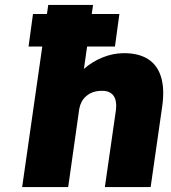

<svg xmlns="http://www.w3.org/2000/svg" viewBox="-20 -760 693 780"><path d="M96 -571 114 -703H465L447 -571ZM70 0 176 -740H358L313 -425L273 -413Q288 -451 321.5 -480.5Q355 -510 397.5 -527Q440 -544 484 -544Q544 -544 582 -519.5Q620 -495 634.5 -446.5Q649 -398 639 -328L592 0H406L451 -313Q454 -339 448.5 -356.5Q443 -374 428.5 -383Q414 -392 392 -391Q375 -391 359.5 -386Q344 -381 331.5 -370.5Q319 -360 312 -347Q305 -334 302 -318L257 0H164Q130 0 106.5 0Q83 0 70 0Z"/></svg>

Font: Lexend ExtBd
Style: Italic
Weight: 800
Italic angle: -8.13011°
Designer: Bonnie Shaver-Troup, Thomas Jockin
Foundry: Lexend
Version: Version 1.007